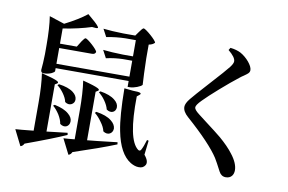

<svg xmlns="http://www.w3.org/2000/svg" viewBox="-91 -1011 1887 1259"><g transform="rotate(10 852.5 -381.5)"><path d="M943 62C952 46 946 24 923 -3L934 -98L923 -101C914 -70 905 -47 896 -31C891 -23 884 -22 877 -27C827 -64 804 -179 807 -371L821 -382C840 -396 826 -403 777 -403L718 -409C719 -286 726 -192 739 -128C758 -29 794 36 845 67C864 78 882 84 899 84C920 85 934 77 943 62ZM432 84C443 81 450 73 455 62C572 23 666 -10 737 -39L735 -53C728 -52 716 -51 701 -49C625 -40 570 -34 536 -31V-354L549 -362C558 -367 557 -373 546 -379C532 -387 498 -398 443 -412C451 -359 455 -294 455 -215V-23C427 -20 402 -18 381 -17ZM112 83C122 81 130 74 136 62C254 19 343 -16 404 -43L402 -57C379 -54 344 -50 298 -45C283 -43 271 -42 264 -41V-355L277 -363C286 -368 285 -374 274 -380C259 -388 224 -399 168 -413C176 -361 180 -297 180 -220V-32C121 -26 81 -22 60 -21ZM344 -106C375 -82 407 -100 408 -132C409 -150 400 -167 382 -182C361 -201 329 -214 287 -223L277 -216C293 -203 307 -186 320 -166C333 -145 341 -125 344 -106ZM631 -107C663 -84 696 -104 696 -137C695 -155 685 -172 666 -187C643 -206 609 -218 564 -225L555 -217C572 -204 587 -187 601 -167C617 -146 627 -126 631 -107ZM628 -252C659 -229 691 -246 691 -278C691 -295 682 -311 664 -325C642 -343 610 -355 567 -362L558 -355C573 -342 588 -327 601 -308C615 -288 624 -269 628 -252ZM395 -247C408 -254 415 -265 415 -280C415 -297 406 -313 388 -327C366 -344 334 -355 291 -361L282 -353C298 -341 312 -326 325 -308C339 -288 348 -270 351 -253C366 -242 381 -240 395 -247ZM179 -414C200 -414 217 -418 232 -425C244 -431 250 -436 251 -441V-461H737V-422H752C779 -422 824 -440 832 -452C829 -493 827 -552 825 -628V-719C843 -722 856 -729 864 -738C864 -753 788 -818 775 -818C771 -818 764 -812 755 -799C752 -795 749 -792 748 -790L728 -762H648C596 -763 552 -766 515 -770L542 -719C586 -728 628 -732 668 -733H737V-625H670C618 -626 574 -629 537 -633L564 -582C603 -591 640 -595 676 -596H737V-490H251V-595H468C483 -595 491 -600 494 -611C494 -626 424 -688 411 -688C406 -688 399 -680 388 -664C386 -661 384 -658 383 -656L363 -624H251V-725C323 -736 386 -751 439 -768L464 -766C478 -765 482 -769 475 -778C467 -790 442 -813 401 -847C365 -818 316 -788 255 -757L154 -790C162 -739 166 -676 166 -600V-538C165 -495 163 -461 160 -434C160 -421 166 -414 179 -414Z M1473 50C1491 50 1504 44 1513 33C1521 23 1525 10 1525 -5C1525 -36 1510 -71 1481 -108C1458 -139 1427 -170 1390 -202C1367 -221 1331 -249 1282 -286C1259 -304 1241 -317 1230 -326C1208 -343 1197 -356 1197 -367C1197 -377 1208 -394 1231 -417C1270 -458 1386 -560 1450 -609C1456 -614 1464 -620 1475 -627C1488 -636 1497 -643 1501 -647C1508 -654 1511 -661 1511 -670C1511 -699 1470 -748 1426 -772C1408 -781 1385 -788 1357 -791L1347 -775C1380 -748 1396 -726 1396 -708C1396 -697 1389 -684 1376 -667C1362 -649 1323 -604 1258 -533C1203 -472 1168 -433 1153 -414C1135 -392 1126 -373 1126 -358C1126 -337 1138 -316 1162 -295C1272 -198 1345 -120 1382 -63C1395 -42 1407 -19 1420 6C1423 13 1426 18 1428 21C1438 40 1453 50 1473 50Z"/></g></svg>

Font: AllPunType SemiBold
Style: Regular
Weight: 600
Version: 1.0